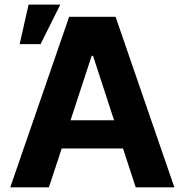

<svg xmlns="http://www.w3.org/2000/svg" viewBox="-20 -799 788 819"><path d="M188.6 0 243.3 -165.8H504.6L558.9 0H723.7L473 -727.3H274.9L23.8 0ZM63.9 -610.8H153.1L237.2 -779.5H101.9ZM280.9 -285.9 371.1 -561.1H376.8L466.6 -285.9Z"/></svg>

Font: Margiela Sans
Style: Bold
Weight: 700
Designer: Stefan Endress, Andreas Faust
Version: Version 1.100;FEAKit 1.0